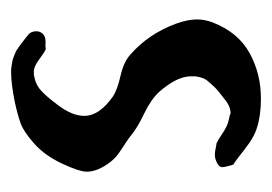

<svg xmlns="http://www.w3.org/2000/svg" viewBox="-92 -405 490 346"><g transform="rotate(-90 153.0 -232.0)"><path d="M265.6 -400.4Q261.7 -396.5 256.8 -395.5Q252 -394.5 247.6 -395Q243.2 -395.5 237.3 -394.5Q232.4 -396.5 219.2 -406.2Q206.1 -416 197.3 -416H191.4Q173.8 -413.1 163.1 -403.3Q152.3 -393.6 137.7 -374Q117.2 -347.7 117.2 -325.2Q117.2 -297.9 152.3 -273.4Q164.1 -265.6 189.5 -259.8Q214.8 -253.9 227.5 -242.2Q264.6 -210 283.2 -160.2Q291 -138.7 291 -122.1Q291 -107.4 285.2 -92.8Q267.6 -47.9 230.5 -27.3Q193.4 -6.8 148.4 -6.8Q118.2 -6.8 96.7 -13.7Q79.1 -18.6 57.6 -35.6Q36.1 -52.7 29.3 -56.6Q28.3 -59.6 27.3 -63.5Q26.4 -67.4 25.9 -69.3Q25.4 -71.3 24.9 -74.2Q24.4 -77.1 25.4 -79.6Q26.4 -82 29.3 -84Q38.1 -89.8 46.9 -89.8Q49.8 -89.8 53.2 -89.4Q56.6 -88.9 61 -87.9Q65.4 -86.9 67.4 -86.9Q74.2 -84 82.5 -78.1Q90.8 -72.3 98.1 -68.8Q105.5 -65.4 115.2 -63.5Q117.2 -63.5 119.1 -62.5Q121.1 -61.5 122.1 -61.5Q134.8 -61.5 148.4 -73.2Q151.4 -75.2 159.7 -82Q168 -88.9 170.4 -91.8Q172.9 -94.7 178.2 -100.6Q183.6 -106.4 185.5 -112.3Q187.5 -118.2 188.5 -125V-132.8Q188.5 -158.2 160.2 -190.4Q146.5 -205.1 121.1 -217.3Q95.7 -229.5 84 -239.3Q77.1 -245.1 64.9 -252.9Q52.7 -260.7 46.4 -265.6Q40 -270.5 33.2 -279.3Q26.4 -288.1 21.5 -298.8Q16.6 -310.5 16.6 -320.3Q16.6 -334 31.2 -365.2Q45.9 -396.5 67.4 -415.5Q88.9 -434.6 104 -439.9Q119.1 -445.3 141.6 -450.2Q174.8 -457 196.3 -457Q202.1 -457 207.5 -456.1Q212.9 -455.1 216.3 -454.6Q219.7 -454.1 225.1 -451.7Q230.5 -449.2 232.4 -448.7Q234.4 -448.2 240.2 -443.8Q246.1 -439.5 247.6 -438.5Q249 -437.5 255.9 -432.1Q262.7 -426.8 263.7 -425.8Q268.6 -421.9 269.5 -414.1Q270.5 -406.2 265.6 -400.4Z"/></g></svg>

Font: Shelly2023
Style: Regular
Weight: 400
Version: Version 0.2